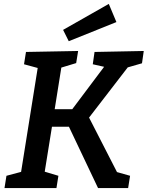

<svg xmlns="http://www.w3.org/2000/svg" viewBox="-20 -963 756 983"><path d="M707 -639 634 -618 436 -361 579 -82 646 -63 636 0H482L333 -314H246L209 -84L279 -63L269 0H3L13 -63L88 -83L173 -615L103 -634L113 -697L380 -702L370 -640L294 -617L260 -404H350L513 -621L455 -634L464 -697L716 -702ZM576 -850 332 -752 303 -810 537 -943Z"/></svg>

Font: Bitter Pro SemiBold
Style: Italic
Weight: 600
Italic angle: -9°
Designer: Sol Matas, and Bitter project Authors
Foundry: Sol Matas
Version: Version 1.010